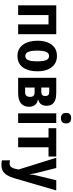

<svg xmlns="http://www.w3.org/2000/svg" viewBox="837 -1638 1041 2756"><g transform="rotate(90 1358.0 -260.5)"><path d="M471 -547V0H331V-436H197V0H57V-547Z M1004 -275Q1004 -214 991 -162.5Q978 -111 951 -72Q924 -33 882 -11.5Q840 10 783 10Q730 10 689 -11.5Q648 -33 620.5 -71.5Q593 -110 579 -162Q565 -214 565 -275Q565 -360 589.5 -423Q614 -486 662.5 -521.5Q711 -557 785 -557Q851 -557 900 -524Q949 -491 976.5 -428Q1004 -365 1004 -275ZM707 -273Q707 -217 715 -179Q723 -141 740 -122Q757 -103 784 -103Q812 -103 829 -122Q846 -141 853.5 -179.5Q861 -218 861 -274Q861 -332 853.5 -369Q846 -406 829 -425Q812 -444 784 -444Q743 -444 725 -402Q707 -360 707 -273Z M1499 -407Q1499 -360 1476 -329Q1453 -298 1409 -288V-284Q1457 -277 1485 -244Q1513 -211 1513 -159Q1513 -122 1501.5 -92Q1490 -62 1465.5 -41.5Q1441 -21 1403.5 -10.5Q1366 0 1315 0H1097V-547H1314Q1375 -547 1416 -532Q1457 -517 1478 -486.5Q1499 -456 1499 -407ZM1371 -172Q1371 -206 1354.5 -221Q1338 -236 1304 -236H1237V-100H1304Q1338 -100 1354.5 -117.5Q1371 -135 1371 -172ZM1359 -390Q1359 -418 1345 -432Q1331 -446 1302 -446H1237V-332H1300Q1331 -332 1345 -346.5Q1359 -361 1359 -390Z M1746 -547V0H1607V-547ZM1677 -761Q1713 -761 1732.5 -743Q1752 -725 1752 -687Q1752 -650 1732 -632Q1712 -614 1677 -614Q1642 -614 1621.5 -632Q1601 -650 1601 -687Q1601 -726 1620.5 -743.5Q1640 -761 1677 -761Z M2227 -436H2094V0H1955V-436H1821V-547H2227Z M2245 -547H2392L2462 -269Q2467 -252 2470 -235Q2473 -218 2475.5 -201Q2478 -184 2479 -168H2483Q2485 -190 2489 -214.5Q2493 -239 2500 -268L2568 -547H2714L2538 58Q2519 122 2493 162.5Q2467 203 2431 221.5Q2395 240 2346 240Q2327 240 2311.5 238Q2296 236 2282 232V116Q2292 119 2303 121Q2314 123 2325 123Q2348 123 2363 114Q2378 105 2389 83.5Q2400 62 2407 26L2414 -5Z"/></g></svg>

Font: Noto Sans Display Condensed
Style: Bold
Weight: 700
Width: 3
Designer: Monotype Design Team
Foundry: Monotype Imaging Inc.
Version: Version 2.003